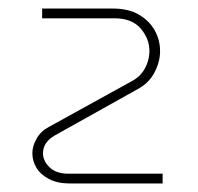

<svg xmlns="http://www.w3.org/2000/svg" viewBox="-20 -720 466 451"><path d="M144 -289Q115 -289 95 -299.5Q75 -310 65.5 -326Q56 -342 56 -360Q56 -377 66 -394.5Q76 -412 95 -422L289 -529Q310 -540 320.5 -559.5Q331 -579 331 -600Q331 -629 310.5 -653Q290 -677 249 -677H79V-700H244Q282 -700 306.5 -685.5Q331 -671 343.5 -648.5Q356 -626 356 -600Q356 -575 343 -550Q330 -525 304 -511L109 -402Q81 -386 81 -360Q81 -342 96.5 -327Q112 -312 140 -312H362V-289Z"/></svg>

Font: MuseoModerno Thin
Style: Regular
Weight: 100
Designer: Pablo Cosgaya, Héctor Gatti, Marcela Romero, and the Authors of The MuseoModerno Project.
Foundry: Omnibus-Type Team
Version: Version 1.003